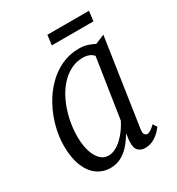

<svg xmlns="http://www.w3.org/2000/svg" viewBox="-170 -807 854 926"><g transform="rotate(-30 257.0 -344.5)"><path d="M395 -85.5Q391 -57.5 397.5 -50.5Q404 -43.5 411.5 -43.5Q420 -43.5 431.2 -50.8Q442.5 -58 456 -71.5L470 -50Q466 -43.5 452.5 -29Q439 -14.5 417.5 -2.2Q396 10 368 10Q346 10 331.2 -4.2Q316.5 -18.5 318.5 -56.5L323.5 -98.5Q305.5 -66.5 283.8 -42.2Q262 -18 235.8 -4Q209.5 10 176.5 10Q135 10 102.5 -13.5Q70 -37 51.8 -82.5Q33.5 -128 33.5 -194.5Q33.5 -246.5 47.5 -299.5Q61.5 -352.5 87.2 -400.2Q113 -448 149.2 -485.2Q185.5 -522.5 231.2 -544Q277 -565.5 329.5 -565.5Q355.5 -565.5 377 -558.8Q398.5 -552 415 -543L466.5 -564.5ZM383 -495Q372 -507 357.5 -512.5Q343 -518 323.5 -518Q287.5 -518 255.2 -501.2Q223 -484.5 196.8 -454.5Q170.5 -424.5 151.8 -384.2Q133 -344 122.5 -296.8Q112 -249.5 112 -199Q112 -155 122.5 -120.2Q133 -85.5 152.2 -66Q171.5 -46.5 197 -46.5Q217.5 -46.5 237.5 -57Q257.5 -67.5 275.5 -84.8Q293.5 -102 307.8 -122.5Q322 -143 332 -162.5ZM232.5 -699H464L457.5 -644H225.5Z"/></g></svg>

Font: Merriweather 24pt SemiCondensed Light
Style: Italic
Weight: 300
Width: 4
Italic angle: -7.8°
Designer: Eben Sorkin
Foundry: Eben Sorkin
Version: Version 2.101